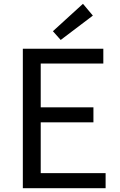

<svg xmlns="http://www.w3.org/2000/svg" viewBox="-20 -989 628 1009"><path d="M100 -733H523V-655H194V-425H471V-346H194V-79H535V0H100ZM416 -969 468 -907 299 -779 258 -825Z"/></svg>

Font: Kinto Sans
Style: Regular
Weight: 400
Designer: Authors: Ryoko NISHIZUKA  (kana & ideographs); Paul D. Hunt (Latin, Greek & Cyrillic); Wenlong ZHANG  (bopomofo); Sandol
Foundry: Adobe Systems Incorporated, ookami Inc.
Version: Version 0.001